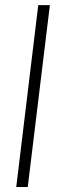

<svg xmlns="http://www.w3.org/2000/svg" viewBox="-20 -748 249 768"><path d="M45 0 133 -727.5H179.5L91 0Z"/></svg>

Font: Lato 2
Style: Italic
Weight: 300
Italic angle: -7°
Designer: Lukasz Dziedzic with Adam Twardoch and Botio Nikoltchev
Foundry: tyPoland Lukasz Dziedzic
Version: Version 2.015; 2015-08-06; http://www.latofonts.com/